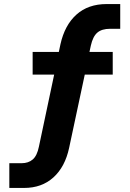

<svg xmlns="http://www.w3.org/2000/svg" viewBox="-20 -736 640 947"><path d="M26 191V69H86Q120 69 141.5 50.5Q163 32 172 -13L252 -391L278 -368H141V-480H296L266 -460L278 -517Q299 -612 357 -664Q415 -716 506 -716H573V-594H523Q482 -594 460 -575Q438 -556 428 -511L417 -460L398 -480H536V-368H379L403 -391L321 -7Q301 87 243.5 139Q186 191 99 191Z"/></svg>

Font: Nunito Sans 11pt ExtraBold
Style: Regular
Weight: 800
Version: Version 3.101;gftools[0.9.27]